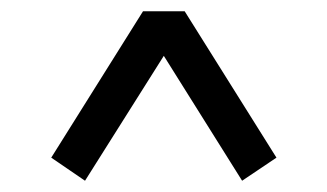

<svg xmlns="http://www.w3.org/2000/svg" viewBox="-20 -514 581 341"><path d="M71 -234 234 -494H308L471 -234L410 -193L247 -453H295L131 -193Z"/></svg>

Font: Source Serif 4 18pt SemiBold
Style: Regular
Weight: 600
Designer: Frank Grießhammer
Foundry: Adobe Systems Incorporated
Version: Version 4.004;hotconv 1.0.116;makeotfexe 2.5.65601